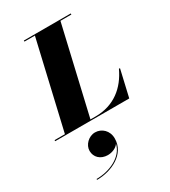

<svg xmlns="http://www.w3.org/2000/svg" viewBox="-317 -877 1239 1400"><g transform="rotate(-30 302.5 -176.5)"><path d="M573.5 0 625.5 -225H616.5C557.5 -98 452 -9 295 -9H252L422 -741H514V-750H119V-741H207L37 -9H-50V0ZM131.5 187C131.5 239.5 171 280 233.5 280C265 280 306 266.5 325 237C301 339.5 180 389.5 73.5 389.5V397C197.5 397 336.5 331 336.5 199C336.5 133 288 89.5 233 89.5C178.5 89.5 131.5 137 131.5 187Z"/></g></svg>

Font: Bodoni* 24pt Fatface
Style: Italic
Weight: 900
Italic angle: -13°
Version: Version 2.3